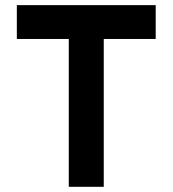

<svg xmlns="http://www.w3.org/2000/svg" viewBox="-20 -720 665 740"><path d="M379.9 -569.8V0H245.1V-569.8H44.9V-700.2H580.1V-569.8Z"/></svg>

Font: Overpass
Style: Bold
Weight: 700
Designer: Delve Withrington
Foundry: Delve Fonts
Version: Version 1.001